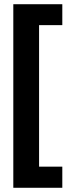

<svg xmlns="http://www.w3.org/2000/svg" viewBox="-20 -727 343 909"><path d="M43 -707H275V-608H165V62H275V162H43Z"/></svg>

Font: Noto Sans Syriac Eastern
Style: Bold
Weight: 700
Designer: Patrick Giasson and the Monotype Design Team
Foundry: Monotype Imaging Inc.
Version: Version 3.001